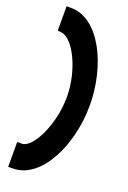

<svg xmlns="http://www.w3.org/2000/svg" viewBox="-163 -749 643 968"><g transform="rotate(20 158.0 -264.5)"><path d="M17 33V166H42C194 166 298 -52 298 -265C298 -478 194 -695 42 -695H17V-565L39 -562C101 -555 175 -411 175 -265C175 -116 100 33 42 33Z"/></g></svg>

Font: Charger Sport
Style: Ult
Weight: 1000
Designer: Jasper
Foundry: Cannot Into Space Fonts
Version: Version 1.1